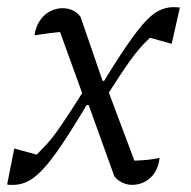

<svg xmlns="http://www.w3.org/2000/svg" viewBox="-21 -513 536 539"><path d="M216 -234 135 -458 163 -424Q142 -423 119 -420Q96 -417 76 -414Q79 -437 90.5 -454.5Q102 -472 119 -481Q136 -490 155 -490Q169 -490 182 -484.5Q195 -479 205 -466L267 -286H282L256 -234ZM237 -229Q285 -310 319 -361.5Q353 -413 377.5 -442Q402 -471 423 -482Q444 -493 466 -493Q471 -493 475 -492.5Q479 -492 484 -492L461 -390L400 -407Q384 -392 371.5 -377.5Q359 -363 345.5 -344.5Q332 -326 314 -298.5Q296 -271 269 -229ZM279 -268 369 -28 341 -61Q361 -62 383.5 -63.5Q406 -65 427 -70Q425 -47 414 -29.5Q403 -12 386 -3Q369 6 350 6Q336 6 323 0Q310 -6 300 -18L228 -218H214L240 -268ZM255 -273Q205 -188 170 -133.5Q135 -79 109.5 -49Q84 -19 62 -6.5Q40 6 17 6Q13 6 8.5 6Q4 6 -1 5L19 -96L82 -79Q97 -94 110 -108Q123 -122 137 -141.5Q151 -161 171.5 -192Q192 -223 223 -273Z"/></svg>

Font: Piazzolla Thin Light
Style: Italic
Weight: 300
Italic angle: -11.3°
Version: Version 2.005